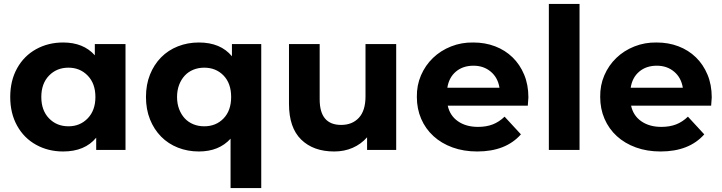

<svg xmlns="http://www.w3.org/2000/svg" viewBox="-20 -762 3670 976"><path d="M618 -538V0H469V-62Q411 8 301 8Q225 8 163.5 -26Q102 -60 67 -123Q32 -186 32 -269Q32 -352 67 -415Q102 -478 163.5 -512Q225 -546 301 -546Q404 -546 462 -481V-538ZM465 -269Q465 -337 426 -377.5Q387 -418 328 -418Q268 -418 229 -377.5Q190 -337 190 -269Q190 -201 229 -160.5Q268 -120 328 -120Q387 -120 426 -160.5Q465 -201 465 -269Z M1308 -538V194H1152V-57Q1093 8 991 8Q934 8 884.5 -11.5Q835 -31 799 -67.5Q763 -104 742.5 -155Q722 -206 722 -269Q722 -332 742.5 -383Q763 -434 799 -470.5Q835 -507 884.5 -526.5Q934 -546 991 -546Q1101 -546 1159 -476V-538ZM1155 -269Q1155 -338 1116.5 -378Q1078 -418 1018 -418Q988 -418 962.5 -407.5Q937 -397 919 -377.5Q901 -358 890.5 -330.5Q880 -303 880 -269Q880 -235 890.5 -207.5Q901 -180 919 -160.5Q937 -141 962.5 -130.5Q988 -120 1018 -120Q1078 -120 1116.5 -160Q1155 -200 1155 -269Z M1994 -538V0H1846V-64Q1815 -29 1772.5 -10.5Q1730 8 1679 8Q1573 8 1511 -52.5Q1449 -113 1449 -234V-538H1605V-257Q1605 -127 1714 -127Q1771 -127 1804.5 -163.5Q1838 -200 1838 -272V-538Z M2663 -225H2256Q2267 -174 2308 -145.5Q2349 -117 2410 -117Q2452 -117 2484.5 -129.5Q2517 -142 2545 -169L2628 -79Q2551 8 2406 8Q2337 8 2280.5 -12.5Q2224 -33 2183.5 -70Q2143 -107 2121 -158Q2099 -209 2099 -269Q2098 -328 2120 -379Q2142 -430 2181 -467.5Q2220 -505 2273 -526Q2326 -547 2386 -546Q2446 -546 2497 -526.5Q2548 -507 2585.5 -470.5Q2623 -434 2644.5 -382.5Q2666 -331 2666 -267Q2666 -264 2663 -225ZM2254 -316H2519Q2511 -367 2475 -397.5Q2439 -428 2387 -428Q2333 -428 2297.5 -398Q2262 -368 2254 -316Z M2770 -742H2926V0H2770Z M3595 -225H3188Q3199 -174 3240 -145.5Q3281 -117 3342 -117Q3384 -117 3416.5 -129.5Q3449 -142 3477 -169L3560 -79Q3483 8 3338 8Q3269 8 3212.5 -12.5Q3156 -33 3115.5 -70Q3075 -107 3053 -158Q3031 -209 3031 -269Q3030 -328 3052 -379Q3074 -430 3113 -467.5Q3152 -505 3205 -526Q3258 -547 3318 -546Q3378 -546 3429 -526.5Q3480 -507 3517.5 -470.5Q3555 -434 3576.5 -382.5Q3598 -331 3598 -267Q3598 -264 3595 -225ZM3186 -316H3451Q3443 -367 3407 -397.5Q3371 -428 3319 -428Q3265 -428 3229.5 -398Q3194 -368 3186 -316Z"/></svg>

Font: CMG Sans
Style: Bold
Weight: 700
Designer: Julieta Ulanovsky
Foundry: Julieta Ulanovsky
Version: Version 7.200